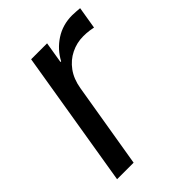

<svg xmlns="http://www.w3.org/2000/svg" viewBox="-164 -617 698 698"><g transform="rotate(-45 185.0 -268.5)"><path d="M24.9 0 112.3 -529.3H194.3L180.7 -446.8H184.1Q205.6 -487.3 243.9 -512.2Q282.2 -537.1 331.1 -537.1Q341.3 -537.1 352.5 -536.1Q363.8 -535.2 369.6 -534.7L355.5 -449.2Q350.1 -450.7 336.2 -452.6Q322.3 -454.6 305.2 -454.6Q272 -454.6 242.2 -439.9Q212.4 -425.3 191.9 -397.2Q171.4 -369.1 164.6 -328.1L109.9 0Z"/></g></svg>

Font: Inter 24pt
Style: Italic
Weight: 400
Italic angle: -9.3988°
Designer: Rasmus Andersson
Foundry: rsms
Version: Version 4.001;git-66647c0bb